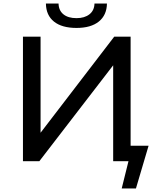

<svg xmlns="http://www.w3.org/2000/svg" viewBox="-20 -906 891 1079"><path d="M238 -886H309Q310 -847 336.5 -825.5Q363 -804 410 -804Q455 -804 482.5 -825.5Q510 -847 511 -886H581Q580 -821 535.5 -785Q491 -749 410 -749Q328 -749 283.5 -784.5Q239 -820 238 -886ZM815 -87 744 153H664L702 0H616V-539L201 0H109V-700H208V-160L622 -700H714V-87Z"/></svg>

Font: APTA Sans Medium
Style: Bold
Weight: 500
Version: Version 7.200